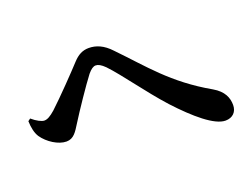

<svg xmlns="http://www.w3.org/2000/svg" viewBox="-88 -789 1176 901"><g transform="rotate(-20 500.0 -339.0)"><path d="M32 -383C33 -350 39 -322 52 -302C78 -264 128 -232 168 -232C205 -232 221 -261 243 -296C274 -346 345 -451 378 -494C394 -513 406 -521 418 -521C430 -521 444 -514 463 -495C520 -435 595 -326 679 -233C764 -141 848 -69 903 -69C939 -69 961 -92 961 -126C961 -162 947 -198 897 -227C720 -328 639 -437 523 -556C487 -595 451 -609 415 -609C384 -609 360 -596 336 -570C304 -535 209 -436 159 -390C135 -369 119 -360 104 -360C91 -360 67 -372 44 -392Z"/></g></svg>

Font: Noto Serif KR
Style: Bold
Weight: 700
Designer: Ryoko NISHIZUKA 西塚涼子 (kana & ideographs); Frank Grießhammer (Latin, Greek & Cyrillic); Wenlong ZHANG 张文龙 (bopomofo); San
Foundry: Adobe
Version: Version 2.001;hotconv 1.1.0;makeotfexe 2.6.0